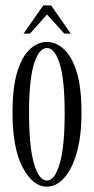

<svg xmlns="http://www.w3.org/2000/svg" viewBox="-20 -683 351 714"><path d="M154.5 11Q101.5 11 64 -61Q26.5 -133 26.5 -263.5Q26.5 -359 44.5 -416.8Q62.5 -474.5 91.8 -500.8Q121 -527 154.5 -527Q187.5 -527 217 -500.8Q246.5 -474.5 264.8 -416.8Q283 -359 283 -263.5Q283 -176.5 265.5 -115.2Q248 -54 218.8 -21.5Q189.5 11 154.5 11ZM154.5 -11.5Q183.5 -11.5 202 -74.5Q220.5 -137.5 220.5 -263.5Q220.5 -387 202 -445.8Q183.5 -504.5 154.5 -504.5Q125 -504.5 106.5 -445.8Q88 -387 88 -263.5Q88 -137.5 106.5 -74.5Q125 -11.5 154.5 -11.5ZM67.5 -558 141 -663H170L243 -558H219L155 -629L91.5 -558Z"/></svg>

Font: Imbue 50pt Light
Style: Regular
Weight: 300
Designer: Tyler Finck
Foundry: Etcetera Type Company
Version: Version 1.102; ttfautohint (v1.8.3)